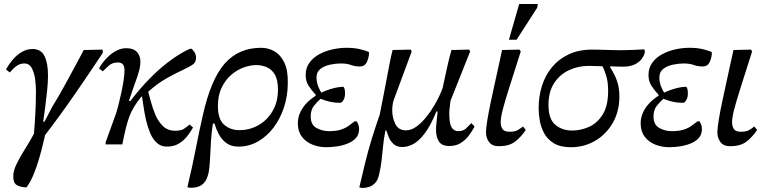

<svg xmlns="http://www.w3.org/2000/svg" viewBox="-20 -719 3824 956"><path d="M112 214Q81 213 63.5 202.5Q46 192 46 160Q46 131 63 96.5Q80 62 104 24Q128 -14 149 -53Q154 -112 156.5 -165.5Q159 -219 159 -263Q159 -291 155 -323.5Q151 -356 138.5 -379.5Q126 -403 101 -403Q82 -403 65.5 -392.5Q49 -382 29 -358L10 -373Q24 -399 44 -422.5Q64 -446 89 -460.5Q114 -475 142 -475Q184 -475 201.5 -440Q219 -405 219 -343Q219 -310 214.5 -266Q210 -222 204.5 -180.5Q199 -139 195 -113H217L207 -57Q202 -36 194 -2Q186 32 174.5 71.5Q163 111 147.5 149Q132 187 112 214ZM195 -34 194 -99 240 -187Q269 -234 298 -286.5Q327 -339 353 -387.5Q379 -436 397 -470L491 -472L492 -456Q424 -353 349.5 -245.5Q275 -138 195 -34Z M589 0H506V-11L552 -138Q560 -158 568 -189Q576 -220 583.5 -254.5Q591 -289 595.5 -319.5Q600 -350 600 -367Q600 -389 592 -398.5Q584 -408 567 -408Q539 -408 521 -391.5Q503 -375 492 -364L473 -378Q480 -392 493 -409Q506 -426 524 -442Q542 -458 563.5 -468.5Q585 -479 609 -479Q644 -479 661.5 -460.5Q679 -442 679 -412Q679 -390 672 -364.5Q665 -339 652 -304Q639 -269 622 -216H629Q679 -281 725 -327.5Q771 -374 810.5 -404.5Q850 -435 880 -452.5Q910 -470 926 -476H934Q939 -472 947.5 -460.5Q956 -449 956 -432Q956 -411 943.5 -400.5Q931 -390 891 -371Q855 -354 830 -340.5Q805 -327 784 -313.5Q763 -300 741 -282Q719 -264 690 -238H684Q662 -211 647.5 -187Q633 -163 623.5 -137Q614 -111 606 -78Q598 -45 589 0ZM811 11Q781 11 760.5 -8Q740 -27 727.5 -57Q715 -87 707 -122Q699 -157 694.5 -190Q690 -223 686 -246L716 -269Q722 -249 730.5 -216Q739 -183 753 -149Q767 -115 791 -91.5Q815 -68 852 -68Q881 -68 895 -77Q909 -86 924 -99L941 -84Q929 -62 911.5 -40Q894 -18 869.5 -3.5Q845 11 811 11Z M926 216 913 213Q937 113 954.5 23Q972 -67 989 -141Q1029 -323 1098.5 -402Q1168 -481 1280 -481Q1316 -481 1346.5 -463.5Q1377 -446 1395.5 -408Q1414 -370 1413 -307Q1413 -242 1394 -184.5Q1375 -127 1341.5 -83Q1308 -39 1263.5 -14Q1219 11 1167 11Q1130 11 1106 -7.5Q1082 -26 1068.5 -52.5Q1055 -79 1048 -104H1040Q1033 -57 1030.5 -16.5Q1028 24 1026.5 58Q1025 92 1022 119Q1019 146 1011 166Q1005 182 994 193.5Q983 205 967 210.5Q951 216 926 216ZM1172 -71Q1223 -71 1266.5 -95.5Q1310 -120 1337 -165.5Q1364 -211 1364 -273Q1364 -322 1348 -348.5Q1332 -375 1307 -385Q1282 -395 1256 -395Q1226 -395 1193 -383Q1160 -371 1131 -346Q1102 -321 1083.5 -282.5Q1065 -244 1065 -191Q1065 -125 1096 -98Q1127 -71 1172 -71Z M1605 14Q1568 14 1535.5 1Q1503 -12 1483 -38.5Q1463 -65 1463 -105Q1463 -136 1476.5 -163Q1490 -190 1513.5 -212.5Q1537 -235 1567 -251Q1585 -261 1605 -268.5Q1625 -276 1645.5 -281Q1666 -286 1687 -287Q1692 -287 1695 -278.5Q1698 -270 1698 -253Q1698 -234 1690 -220.5Q1682 -207 1674 -207Q1647 -207 1624.5 -212Q1602 -217 1576 -227Q1560 -213 1543.5 -192.5Q1527 -172 1527 -139Q1527 -98 1555.5 -82Q1584 -66 1618 -66Q1653 -66 1675.5 -73Q1698 -80 1714.5 -91.5Q1731 -103 1746 -115H1756Q1761 -107 1764.5 -97.5Q1768 -88 1768 -77Q1768 -49 1752 -31.5Q1736 -14 1710.5 -4Q1685 6 1657 10Q1629 14 1605 14ZM1583 -253 1552 -235V-247Q1530 -271 1516 -293Q1502 -315 1502 -345Q1502 -381 1520.5 -406.5Q1539 -432 1569 -448.5Q1599 -465 1635 -473Q1671 -481 1705 -481Q1743 -481 1771 -474.5Q1799 -468 1817 -460V-446Q1814 -424 1804.5 -406Q1795 -388 1771 -388Q1748 -388 1727.5 -395.5Q1707 -403 1677 -403Q1652 -403 1623.5 -397Q1595 -391 1575.5 -376Q1556 -361 1556 -333Q1556 -310 1564.5 -288.5Q1573 -267 1583 -253Z M1783 217 1769 214Q1785 146 1799 88.5Q1813 31 1830.5 -26Q1848 -83 1871 -149Q1879 -189 1888 -235.5Q1897 -282 1905.5 -327.5Q1914 -373 1921.5 -410.5Q1929 -448 1935 -470L2025 -472L2030 -463L1939 -217Q1939 -217 1936 -203.5Q1933 -190 1933 -170Q1933 -133 1948.5 -101.5Q1964 -70 2001 -70Q2028 -70 2054 -89Q2080 -108 2103 -137Q2126 -166 2143.5 -196Q2161 -226 2171.5 -250Q2182 -274 2184 -281Q2193 -322 2204.5 -375.5Q2216 -429 2228 -470L2316 -472L2321 -463L2223 -217Q2223 -213 2220 -191.5Q2217 -170 2217 -153Q2217 -104 2228.5 -85Q2240 -66 2262 -66Q2286 -66 2300 -79Q2314 -92 2327 -106L2343 -89Q2331 -66 2314 -43.5Q2297 -21 2273.5 -6.5Q2250 8 2217 8Q2180 8 2165.5 -14.5Q2151 -37 2151 -72Q2151 -86 2153 -105Q2155 -124 2159 -164H2153Q2123 -91 2093 -52.5Q2063 -14 2035.5 -0.5Q2008 13 1983 13Q1956 13 1940 -1.5Q1924 -16 1916 -35.5Q1908 -55 1904 -69H1899Q1891 -29 1887.5 7.5Q1884 44 1880 79.5Q1876 115 1867 152Q1861 179 1847 193Q1833 207 1816.5 212Q1800 217 1783 217Z M2464 9Q2430 9 2415 -12Q2400 -33 2400 -57Q2400 -82 2407 -124Q2414 -166 2425.5 -220Q2437 -274 2451 -337.5Q2465 -401 2480 -470L2567 -472L2573 -463Q2536 -347 2514 -277.5Q2492 -208 2482.5 -170Q2473 -132 2473 -109Q2473 -92 2481.5 -77.5Q2490 -63 2517 -63Q2544 -63 2557.5 -71Q2571 -79 2584 -89L2598 -72Q2573 -35 2543.5 -13Q2514 9 2464 9ZM2552 -521H2514L2565 -699H2658L2655 -681Z M2823 14Q2770 14 2738 -5.5Q2706 -25 2689.5 -55.5Q2673 -86 2667.5 -119.5Q2662 -153 2662 -180Q2662 -239 2678.5 -291.5Q2695 -344 2728.5 -384.5Q2762 -425 2812 -448.5Q2862 -472 2929 -472Q2943 -472 2966.5 -471.5Q2990 -471 3016.5 -470Q3043 -469 3065 -469Q3082 -469 3098.5 -469.5Q3115 -470 3131 -470.5Q3147 -471 3161.5 -472Q3176 -473 3189 -473L3191 -459Q3188 -444 3176.5 -427.5Q3165 -411 3142 -399Q3119 -387 3081 -387Q3068 -387 3055 -387.5Q3042 -388 3027.5 -388.5Q3013 -389 2995 -389Q2970 -389 2945.5 -390Q2921 -391 2912 -391Q2859 -391 2813 -369.5Q2767 -348 2739 -305Q2711 -262 2711 -197Q2711 -126 2745 -97.5Q2779 -69 2830 -69Q2871 -69 2912 -87Q2953 -105 2980.5 -148Q3008 -191 3008 -267Q3008 -310 2999 -340Q2990 -370 2976 -398H3018V-384Q3040 -350 3052 -316.5Q3064 -283 3064 -239Q3064 -164 3031 -107Q2998 -50 2943.5 -18Q2889 14 2823 14Z M3312 14Q3275 14 3242.5 1Q3210 -12 3190 -38.5Q3170 -65 3170 -105Q3170 -136 3183.5 -163Q3197 -190 3220.5 -212.5Q3244 -235 3274 -251Q3292 -261 3312 -268.5Q3332 -276 3352.5 -281Q3373 -286 3394 -287Q3399 -287 3402 -278.5Q3405 -270 3405 -253Q3405 -234 3397 -220.5Q3389 -207 3381 -207Q3354 -207 3331.5 -212Q3309 -217 3283 -227Q3267 -213 3250.5 -192.5Q3234 -172 3234 -139Q3234 -98 3262.5 -82Q3291 -66 3325 -66Q3360 -66 3382.5 -73Q3405 -80 3421.5 -91.5Q3438 -103 3453 -115H3463Q3468 -107 3471.5 -97.5Q3475 -88 3475 -77Q3475 -49 3459 -31.5Q3443 -14 3417.5 -4Q3392 6 3364 10Q3336 14 3312 14ZM3290 -253 3259 -235V-247Q3237 -271 3223 -293Q3209 -315 3209 -345Q3209 -381 3227.5 -406.5Q3246 -432 3276 -448.5Q3306 -465 3342 -473Q3378 -481 3412 -481Q3450 -481 3478 -474.5Q3506 -468 3524 -460V-446Q3521 -424 3511.5 -406Q3502 -388 3478 -388Q3455 -388 3434.5 -395.5Q3414 -403 3384 -403Q3359 -403 3330.5 -397Q3302 -391 3282.5 -376Q3263 -361 3263 -333Q3263 -310 3271.5 -288.5Q3280 -267 3290 -253Z M3616 9Q3582 9 3567 -12Q3552 -33 3552 -57Q3552 -82 3559 -124Q3566 -166 3577.5 -220Q3589 -274 3603 -337.5Q3617 -401 3632 -470L3719 -472L3725 -463Q3688 -347 3666 -277.5Q3644 -208 3634.5 -170Q3625 -132 3625 -109Q3625 -92 3633.5 -77.5Q3642 -63 3669 -63Q3696 -63 3709.5 -71Q3723 -79 3736 -89L3750 -72Q3725 -35 3695.5 -13Q3666 9 3616 9Z"/></svg>

Font: STIX Two Text
Style: Italic
Weight: 400
Italic angle: -12°
Designer: Ross Mills, John Hudson & Paul Hanslow, Tiro Typeworks Ltd; with prior portions MicroPress Inc. and Coen Hoffman, Elsevi
Foundry: Tiro Typeworks Ltd
Version: Version 2.13 b171